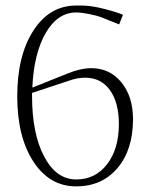

<svg xmlns="http://www.w3.org/2000/svg" viewBox="-20 -662 535 690"><path d="M95.2 -328.1V-316.9Q95.2 -181.6 138.7 -99.4Q182.1 -17.1 253.9 -17.1Q322.8 -17.1 365 -72Q407.2 -127 407.2 -216.8Q407.2 -293 375.2 -337.9Q343.3 -382.8 286.1 -382.8Q263.2 -382.8 240.2 -376ZM96.2 -347.2 223.1 -397.9Q270 -417 308.1 -417Q375 -417 416.5 -365.7Q458 -314.5 458 -233.9Q458 -123.5 402.1 -57.9Q346.2 7.8 253.9 7.8Q158.2 7.8 100.1 -81.1Q42 -169.9 42 -315.9Q42 -462.4 100.1 -552.2Q158.2 -642.1 253.9 -642.1H274.9Q306.6 -642.1 352.3 -630.6Q397.9 -619.1 421.9 -608.9L408.2 -574.2L346.2 -599.1Q328.6 -606 300.3 -611.6Q272 -617.2 253.9 -617.2Q187 -617.2 144.3 -543.5Q101.6 -469.7 96.2 -347.2Z"/></svg>

Font: Resagokr
Style: Light
Weight: 300
Designer: gluk
Foundry: gluk
Version: Version 0.95